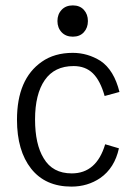

<svg xmlns="http://www.w3.org/2000/svg" viewBox="-20 -681 495 712"><path d="M208.5 -644.5Q224 -661 250 -661Q276 -661 291 -644.5Q306 -628 306 -603Q306 -578 291 -561.5Q276 -545 250 -545Q224 -545 208.5 -561.5Q193 -578 193 -603Q193 -628 208.5 -644.5ZM135 -452Q182 -485 250 -485Q305 -485 353 -455Q403 -421 423 -340L368 -325Q352 -382 324.5 -409Q297 -436 253 -436Q182 -436 146 -384Q110 -332 110 -238Q110 -146 142 -94Q175 -38 246 -38Q338 -38 370 -146L421 -131Q405 -58 352 -21Q305 11 245 11Q148 11 95.5 -55.5Q43 -122 43 -237Q43 -388 135 -452Z"/></svg>

Font: Pavanam
Style: Regular
Weight: 400
Designer: Tharique Azeez
Foundry: Tharique Azeez
Version: Version 1.86; ttfautohint (v1.3) -l 8 -r 50 -G 200 -x 14 -D 